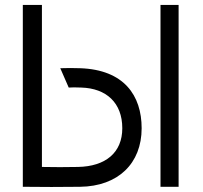

<svg xmlns="http://www.w3.org/2000/svg" viewBox="-20 -753 820 774"><path d="M149 -80V-733H72V0C172 1 203 1 303 0C456 -2 551 -94 551 -236C551 -368 480 -472 303 -478C274 -479 251 -479 223 -478L257 -400C275 -401 280 -401 308 -400C408 -397 473 -339 473 -236C473 -138 406 -82 294 -80C233 -79 210 -79 149 -80ZM627 0H700V-733H627Z"/></svg>

Font: Kreadon Medium
Style: Regular
Weight: 500
Designer: kohakuno
Foundry: StudioGnu
Version: Version 1.000;Glyphs 3.1.2 (3151)